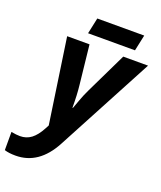

<svg xmlns="http://www.w3.org/2000/svg" viewBox="-238 -815 977 1162"><g transform="rotate(20 251.0 -234.5)"><path d="M184.6 -709H486.8L464.8 -606H162.6ZM49.8 -545.9H193.8L221.2 -293Q228 -233.4 228 -149.9H231Q240.7 -174.8 252.4 -208.3Q264.2 -241.7 284.2 -283.2L411.1 -545.9H570.8L238.8 78.1Q152.3 240.2 2.9 240.2Q-41 240.2 -68.8 231V113.8Q-35.6 120.1 -12.2 120.1Q28.8 120.1 59.8 96.7Q90.8 73.2 117.2 23.9L129.9 0Z"/></g></svg>

Font: Zoram GWebM
Style: Bold Italic
Weight: 700
Italic angle: -12°
Foundry: Ascender Corporation
Version: Version 1.000